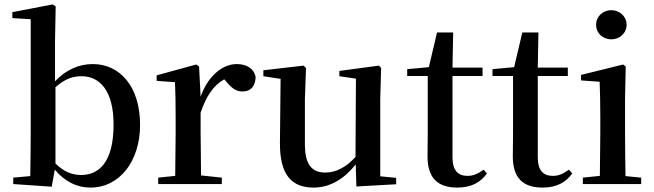

<svg xmlns="http://www.w3.org/2000/svg" viewBox="-20 -833 2959 869"><path d="M389 16C522 16 614 -104 614 -268C614 -441 523 -543 400 -543C339 -543 280 -519 229 -465V-647L232 -804L218 -813L36 -778V-751L119 -746V-232C119 -177 118 -93 117 -36L40 -29V0L214 12L228 -65C275 -9 331 16 389 16ZM231 -438C277 -479 313 -488 349 -488C433 -488 494 -421 494 -269C494 -95 425 -41 347 -41C305 -41 269 -56 231 -93Z M772 0H984V-29L890 -39L888 -232V-323C914 -400 947 -447 995 -474L1003 -465C1027 -436 1047 -419 1077 -419C1118 -419 1136 -446 1137 -485C1128 -526 1093 -543 1051 -543C987 -543 920 -488 888 -395L881 -532L868 -541L689 -492V-467L772 -461C774 -412 775 -369 775 -301V-232L773 -37L696 -29V0Z M1593 11 1773 1V-28L1701 -35V-385L1705 -525L1695 -536L1516 -512V-488L1591 -477L1589 -123C1550 -79 1503 -52 1453 -52C1394 -52 1360 -84 1360 -181V-385L1365 -525L1354 -536L1172 -515V-488L1250 -476L1247 -187C1246 -37 1303 16 1400 16C1477 16 1541 -27 1590 -89Z M2050 16C2112 16 2155 -7 2184 -48L2169 -65C2142 -46 2123 -37 2095 -37C2053 -37 2028 -62 2028 -121V-489H2164V-527H2028L2031 -686H1958L1921 -529L1823 -520V-489H1916V-223C1916 -185 1915 -161 1915 -126C1915 -29 1959 16 2050 16Z M2436 16C2498 16 2541 -7 2570 -48L2555 -65C2528 -46 2509 -37 2481 -37C2439 -37 2414 -62 2414 -121V-489H2550V-527H2414L2417 -686H2344L2307 -529L2209 -520V-489H2302V-223C2302 -185 2301 -161 2301 -126C2301 -29 2345 16 2436 16Z M2747 -655C2784 -655 2816 -682 2816 -721C2816 -759 2784 -787 2747 -787C2709 -787 2678 -759 2678 -721C2678 -682 2709 -655 2747 -655ZM2694 0H2882V-29L2811 -36C2810 -93 2809 -177 2809 -232V-385L2812 -532L2800 -541L2610 -494V-469L2694 -463C2696 -414 2697 -367 2697 -300V-232L2695 -37L2618 -29V0Z"/></svg>

Font: Noto Serif SC SemiBold
Style: Regular
Weight: 600
Designer: Ryoko NISHIZUKA 西塚涼子 (kana & ideographs); Frank Grießhammer (Latin, Greek & Cyrillic); Wenlong ZHANG 张文龙 (bopomofo); San
Foundry: Adobe
Version: Version 2.001;hotconv 1.1.0;makeotfexe 2.6.0